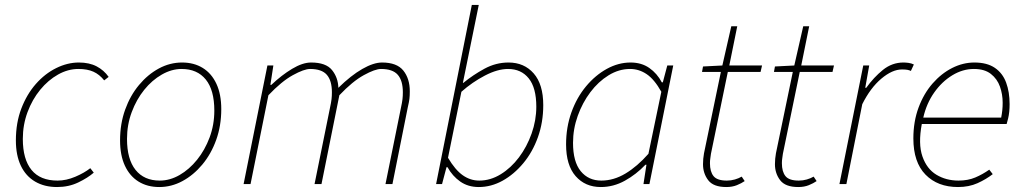

<svg xmlns="http://www.w3.org/2000/svg" viewBox="-20 -742 4126 774"><path d="M210 12Q159 12 121.5 -10Q84 -32 64 -74Q44 -116 44 -176Q44 -247 66 -304.5Q88 -362 124.5 -403.5Q161 -445 206.5 -467.5Q252 -490 298 -490Q340 -490 369.5 -474.5Q399 -459 418 -432L400 -418Q381 -442 356.5 -453Q332 -464 296 -464Q254 -464 214 -441.5Q174 -419 142 -380Q110 -341 91 -290Q72 -239 72 -182Q72 -100 107 -57Q142 -14 212 -14Q247 -14 283.5 -29.5Q320 -45 344 -64L358 -46Q334 -25 295.5 -6.5Q257 12 210 12Z M622 12Q574 12 538.5 -10Q503 -32 483.5 -74Q464 -116 464 -176Q464 -243 484.5 -300Q505 -357 540.5 -399.5Q576 -442 620.5 -466Q665 -490 714 -490Q762 -490 797.5 -468Q833 -446 852.5 -404Q872 -362 872 -302Q872 -235 851.5 -178Q831 -121 795.5 -78.5Q760 -36 715.5 -12Q671 12 622 12ZM624 -14Q665 -14 704 -36.5Q743 -59 774.5 -98Q806 -137 825 -188Q844 -239 844 -296Q844 -379 809.5 -421.5Q775 -464 712 -464Q672 -464 632.5 -441.5Q593 -419 561.5 -380Q530 -341 511 -290Q492 -239 492 -182Q492 -100 526.5 -57Q561 -14 624 -14Z M962 0 1058 -478H1082L1070 -400H1074Q1115 -439 1157.5 -464.5Q1200 -490 1234 -490Q1294 -490 1318.5 -459.5Q1343 -429 1344 -388Q1395 -438 1440.5 -464Q1486 -490 1520 -490Q1580 -490 1606 -457.5Q1632 -425 1632 -374Q1632 -356 1630.5 -343.5Q1629 -331 1624 -310L1562 0H1534L1596 -306Q1601 -329 1602.5 -342Q1604 -355 1604 -370Q1604 -417 1583.5 -440.5Q1563 -464 1516 -464Q1492 -464 1446.5 -439Q1401 -414 1348 -358L1276 0H1248L1310 -306Q1315 -329 1316.5 -342Q1318 -355 1318 -370Q1318 -417 1297.5 -440.5Q1277 -464 1230 -464Q1206 -464 1160.5 -439Q1115 -414 1062 -358L990 0Z M1910 12Q1867 12 1835.5 -10Q1804 -32 1784 -68H1780L1762 0H1738L1882 -722H1910L1866 -506L1846 -408H1848Q1887 -440 1933 -465Q1979 -490 2030 -490Q2093 -490 2131.5 -446Q2170 -402 2170 -318Q2170 -249 2148.5 -189Q2127 -129 2089.5 -84Q2052 -39 2006 -13.5Q1960 12 1910 12ZM1912 -14Q1957 -14 1998.5 -39.5Q2040 -65 2072 -107.5Q2104 -150 2123 -203.5Q2142 -257 2142 -312Q2142 -388 2111.5 -426Q2081 -464 2028 -464Q1986 -464 1935 -437.5Q1884 -411 1840 -372L1786 -106Q1815 -57 1845.5 -35.5Q1876 -14 1912 -14Z M2402 12Q2339 12 2300.5 -32Q2262 -76 2262 -160Q2262 -229 2283.5 -289Q2305 -349 2342.5 -394Q2380 -439 2426.5 -464.5Q2473 -490 2522 -490Q2566 -490 2597.5 -468Q2629 -446 2648 -410H2652L2670 -478H2694L2598 0H2574L2586 -78H2582Q2545 -39 2499 -13.5Q2453 12 2402 12ZM2404 -14Q2454 -14 2501.5 -42.5Q2549 -71 2594 -122L2646 -372Q2618 -422 2587 -443Q2556 -464 2520 -464Q2475 -464 2433.5 -438.5Q2392 -413 2360 -370.5Q2328 -328 2309 -275Q2290 -222 2290 -166Q2290 -90 2321 -52Q2352 -14 2404 -14Z M2908 12Q2856 12 2835 -15.5Q2814 -43 2814 -80Q2814 -92 2815 -102Q2816 -112 2818 -124L2886 -452H2810L2814 -474L2892 -478L2928 -636H2952L2920 -478H3052L3046 -452H2914L2846 -122Q2845 -113 2843.5 -104Q2842 -95 2842 -84Q2842 -50 2856.5 -32Q2871 -14 2910 -14Q2927 -14 2942.5 -18.5Q2958 -23 2970 -30L2982 -12Q2969 -3 2950.5 4.5Q2932 12 2908 12Z M3198 12Q3146 12 3125 -15.5Q3104 -43 3104 -80Q3104 -92 3105 -102Q3106 -112 3108 -124L3176 -452H3100L3104 -474L3182 -478L3218 -636H3242L3210 -478H3342L3336 -452H3204L3136 -122Q3135 -113 3133.5 -104Q3132 -95 3132 -84Q3132 -50 3146.5 -32Q3161 -14 3200 -14Q3217 -14 3232.5 -18.5Q3248 -23 3260 -30L3272 -12Q3259 -3 3240.5 4.5Q3222 12 3198 12Z M3364 0 3460 -478H3484L3468 -388H3472Q3502 -430 3539 -460Q3576 -490 3622 -490Q3631 -490 3642.5 -488.5Q3654 -487 3664 -482L3652 -456Q3646 -459 3638 -460.5Q3630 -462 3616 -462Q3577 -462 3533 -425Q3489 -388 3456 -322L3392 0Z M3842 12Q3760 12 3711 -38Q3662 -88 3662 -184Q3662 -252 3683 -308.5Q3704 -365 3739.5 -405.5Q3775 -446 3818.5 -468Q3862 -490 3908 -490Q3959 -490 3990.5 -468.5Q4022 -447 4036 -409Q4050 -371 4050 -322Q4050 -306 4048.5 -291.5Q4047 -277 4044 -264.5Q4041 -252 4038 -242H3696Q3681 -162 3698.5 -111.5Q3716 -61 3755 -37.5Q3794 -14 3844 -14Q3882 -14 3911.5 -26.5Q3941 -39 3968 -58L3982 -40Q3955 -19 3920.5 -3.5Q3886 12 3842 12ZM3702 -268H4016Q4019 -283 4020.5 -297.5Q4022 -312 4022 -328Q4022 -362 4011 -393Q4000 -424 3974.5 -444Q3949 -464 3906 -464Q3861 -464 3819 -438.5Q3777 -413 3746 -369Q3715 -325 3702 -268Z"/></svg>

Font: Source Sans Variable
Style: Italic
Weight: 200
Italic angle: -11°
Designer: Paul D. Hunt
Foundry: Adobe Systems Incorporated
Version: Version 3.006;hotconv 1.0.111;makeotfexe 2.5.65597